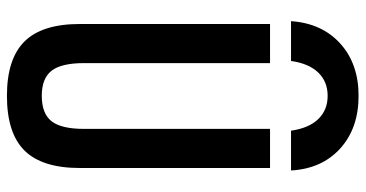

<svg xmlns="http://www.w3.org/2000/svg" viewBox="-264 -754 1029 540"><g transform="rotate(90 250.0 -484.5)"><path d="M250 -979Q341 -979 398 -927.5Q455 -876 460 -789H348Q341 -839 315.5 -865.5Q290 -892 250 -892Q210 -892 184.5 -865.5Q159 -839 152 -789H40Q46 -876 103 -927.5Q160 -979 250 -979ZM250 10Q146 10 97 -39.5Q48 -89 48 -195V-730H158V-207Q158 -143 179.5 -115.5Q201 -88 250 -88Q300 -88 321.5 -115.5Q343 -143 343 -207V-730H453V-195Q453 -89 404 -39.5Q355 10 250 10Z"/></g></svg>

Font: M PLUS Code Latin Medium
Style: Regular
Weight: 500
Designer: Coji Morishita
Foundry: UNDERFOREST DESIGN
Version: Version 1.002; ttfautohint (v1.8.3)